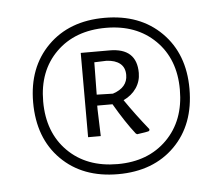

<svg xmlns="http://www.w3.org/2000/svg" viewBox="-36 -742 509 438"><g transform="rotate(-5 218.0 -523.0)"><path d="M397 -524Q397 -442 348 -393Q299 -344 218 -344Q137 -344 88 -393Q39 -442 39 -524Q39 -604 88 -653Q137 -702 218 -702Q299 -702 348 -653Q397 -604 397 -524ZM375 -524Q375 -594 332 -636.5Q289 -679 219 -679Q148 -679 105 -636.5Q62 -594 62 -524Q62 -453 105 -410Q148 -367 219 -367Q289 -367 332 -410Q375 -453 375 -524ZM245 -511Q269 -476 298 -440L297 -436Q292 -434 269 -431L266 -433Q244 -461 219 -504H184V-495L186 -434H157V-627H223Q285 -627 285 -570Q285 -551 274.5 -535.5Q264 -520 245 -511ZM185 -529 222 -528Q256 -539 256 -568Q256 -585 245 -594Q234 -603 214 -604L186 -603Z"/></g></svg>

Font: Luna Sans Light
Style: Regular
Weight: 300
Designer: Juan Pablo del Peral
Foundry: Huerta Tipografica
Version: Version 2.001; ttfautohint (v1.5)